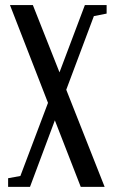

<svg xmlns="http://www.w3.org/2000/svg" viewBox="-20 -455 450 750"><path d="M11.7 274.9V241.2L59.6 232.4L167.5 -53.2L19 -435.1H108.4L212.4 -172.4L311.5 -435.1H396.5V-401.9L346.7 -392.1L238.8 -104.5L388.7 274.9H295.4L194.3 15.1L97.2 274.9Z"/></svg>

Font: Elstob Medium
Style: Regular
Weight: 500
Designer: Peter S. Baker
Version: Version 1.015